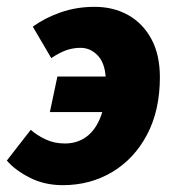

<svg xmlns="http://www.w3.org/2000/svg" viewBox="-28 -530 518 562"><path d="M156 12Q102 12 59 -10Q16 -32 -8 -60L62 -150Q80 -134 105.5 -122Q131 -110 162 -110Q199 -110 226 -130.5Q253 -151 267.5 -190.5Q282 -230 282 -288Q282 -341 260 -365.5Q238 -390 208 -390Q187 -390 167.5 -383.5Q148 -377 122 -360L68 -452Q104 -478 150 -494Q196 -510 249 -510Q304 -510 347 -486Q390 -462 415 -416Q440 -370 440 -304Q440 -207 402.5 -136Q365 -65 300.5 -26.5Q236 12 156 12ZM118 -202 140 -306H383L363 -202Z"/></svg>

Font: Source Sans 3 Black
Style: Italic
Weight: 900
Italic angle: -11°
Designer: Paul D. Hunt
Foundry: Adobe
Version: Version 3.052;hotconv 1.1.0;makeotfexe 2.6.0